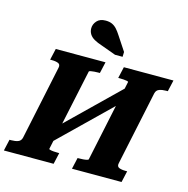

<svg xmlns="http://www.w3.org/2000/svg" viewBox="-166 -1095 1196 1223"><g transform="rotate(15 432.0 -483.5)"><path d="M180 -162 657 -626 684 -556 207 -92ZM-32 0 -15 -75H-4Q23 -75 41.5 -82Q60 -89 65 -111L168 -599Q173 -621 157 -628Q141 -635 114 -635H103L120 -710H448L431 -635H422Q409 -635 395 -634Q381 -633 371 -631Q361 -629 360 -625L245 -85Q244 -82 253.5 -79.5Q263 -77 277 -76Q291 -75 304 -75H313L296 0ZM417 0 434 -75H442Q456 -75 470 -76Q484 -77 494 -79.5Q504 -82 505 -85L619 -625Q620 -629 611 -631Q602 -633 588 -634Q574 -635 560 -635H552L569 -710H896L879 -635H869Q842 -635 823 -628Q804 -621 799 -599L696 -111Q691 -89 707 -82Q723 -75 750 -75H761L744 0ZM494 -772H544L545 -804L483 -898Q469 -920 455 -935.5Q441 -951 423.5 -959Q406 -967 381 -967Q343 -967 323.5 -945Q304 -923 304 -896Q304 -875 314.5 -858Q325 -841 346 -829Q367 -817 398 -807Z"/></g></svg>

Font: Roboto Serif
Style: Bold Italic
Weight: 700
Italic angle: -10°
Designer: Greg Gazdowicz
Foundry: Commercial Type
Version: Version 1.008